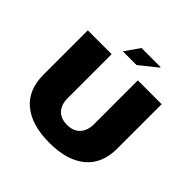

<svg xmlns="http://www.w3.org/2000/svg" viewBox="-213 -1051 1259 1259"><g transform="rotate(45 416.5 -421.5)"><path d="M74 -277V-688H295V-280Q295 -222 326 -187.5Q357 -153 416 -153Q475 -153 506.5 -188Q538 -223 538 -280V-688H759V-277Q759 -136 670 -62Q581 12 417 12Q253 12 163.5 -62Q74 -136 74 -277ZM405 -855H581L583 -851L461 -753H334Z"/></g></svg>

Font: Archivo Black
Style: Regular
Weight: 400
Designer: Hector Gatti
Foundry: Omnibus-Type
Version: Version 1.101; ttfautohint (v1.8)